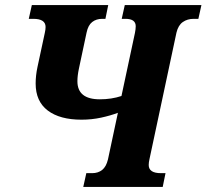

<svg xmlns="http://www.w3.org/2000/svg" viewBox="-20 -734 811 754"><path d="M307 0 319 -54H342Q365 -54 381 -66.5Q397 -79 404 -108L443 -291Q414 -280 377 -272Q340 -264 300 -264Q215 -264 167.5 -300Q120 -336 120 -406Q120 -437 127 -470L156 -605Q159 -618 159 -628Q159 -660 111 -660H93L105 -714H405L394 -660H381Q358 -660 342 -647.5Q326 -635 320 -606L290 -465Q284 -437 284 -415Q284 -344 372 -344Q418 -344 457 -357L510 -605Q513 -620 513 -631Q513 -660 473 -660H458L470 -714H771L759 -660H740Q716 -660 698 -647.5Q680 -635 673 -606L567 -109Q564 -96 564 -86Q564 -54 612 -54H630L619 0Z"/></svg>

Font: Noto Serif Condensed ExtraBold
Style: Italic
Weight: 800
Width: 3
Italic angle: -12°
Designer: Monotype Design Team
Foundry: Monotype Imaging Inc.
Version: Version 2.014; ttfautohint (v1.8.4.7-5d5b)